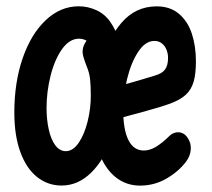

<svg xmlns="http://www.w3.org/2000/svg" viewBox="-20 -566 660 598"><path d="M24.6 -215.8Q24.6 -309.2 50.6 -384.7Q76.7 -460.1 122.5 -503.2Q168.2 -546.4 225.1 -546.4Q253.6 -546.4 280 -534.4Q306.5 -522.3 323.4 -497.9Q340.5 -472.8 345.1 -453.1Q349.7 -433.4 336.1 -417.2Q325.3 -404.7 316 -401.5Q306.8 -398.2 297.6 -402.4Q288.5 -406.6 277.1 -417.6Q263.2 -430.9 251.5 -438.2Q239.8 -445.5 226.2 -445.5Q196.3 -445.5 173.2 -412.9Q150.1 -380.3 137.5 -330.2Q125 -280.1 125 -229.5Q125 -193.7 131.8 -163Q138.5 -132.2 152.1 -113.7Q165.7 -95.2 185 -95.2Q207.3 -95.2 225.2 -121.4Q243 -147.6 252.9 -187.7Q262.8 -227.8 262.8 -267.2Q262.8 -298.8 260.6 -319.2Q258.3 -339.8 250 -359.4L245.2 -372.2Q238.7 -389.8 237.5 -400.6Q236.4 -411.4 240.8 -423.6Q247.8 -442.3 262.2 -448.7Q276.6 -455 291.7 -450.5Q306.8 -445.9 314.3 -435.5Q331.5 -413.1 341.4 -374.8Q351.2 -336.6 351.2 -284.2Q351.2 -203.6 327.9 -135.7Q304.5 -67.8 263.6 -27.9Q222.7 11.9 171.8 11.9Q129.2 11.9 95.8 -14.5Q62.3 -40.8 43.5 -92.2Q24.6 -143.5 24.6 -215.8ZM271.4 -200.1Q271.4 -283.1 292.3 -362.4Q313.2 -441.8 357.5 -494Q401.8 -546.2 467.9 -546.2Q509.9 -546.2 537.3 -523Q564.7 -499.9 577.4 -461.4Q590.2 -422.8 590.2 -374.7Q590.2 -335.7 583 -311.2Q575.8 -286.7 558.6 -270.8Q541.4 -255 510.7 -243.6Q482.8 -233.2 419.4 -215.9Q356.1 -198.6 328.8 -192.2Q310.8 -187.9 300 -200.4Q289.2 -212.8 286.3 -236.2Q283.6 -260.9 292 -273.7Q300.3 -286.4 319.8 -290.7Q332.2 -293.3 382 -306.8Q403.2 -312.7 423.6 -318.9Q444 -325.1 463 -330.8Q485.2 -337.2 494.3 -349.9Q503.4 -362.6 503.4 -385.7Q503.4 -399.1 498.5 -411.2Q493.6 -423.4 484 -431Q474.5 -438.5 460.8 -438.5Q432.4 -438.5 410.1 -404.2Q387.8 -369.8 375.7 -319.4Q363.7 -269 363.7 -224.5Q363.7 -162.2 380 -129.7Q396.4 -97.2 427.9 -97.2Q446.3 -97.2 465.5 -108.6Q484.7 -120 507.2 -142.1Q515 -149.9 525.2 -152.8Q535.5 -155.7 545.7 -152.2Q555.9 -148.8 563.5 -138.2Q575.8 -120.8 574.2 -100.4Q572.8 -80.1 559.2 -62.1Q535.9 -31.4 498.3 -9.7Q460.7 12.1 416.1 12.1Q373 12.1 340.2 -14.1Q307.4 -40.3 289.4 -88.4Q271.4 -136.4 271.4 -200.1Z"/></svg>

Font: Monaspace Radon Var
Style: Regular
Weight: 400
Designer: Riley Cran and the Lettermatic Team
Version: Version 1.000 (Monaspace Radon Var)